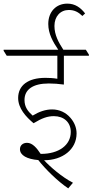

<svg xmlns="http://www.w3.org/2000/svg" viewBox="-46 -896 510 1058"><path d="M330 142 356 111C294 79 229 22 197 -13C298 -13 376 -72 376 -161C376 -193 363 -223 342 -247C317 -276 282 -293 241 -293C205 -293 170 -281 134 -259C108 -282 89 -306 89 -345C89 -402 134 -436 223 -436C250 -436 277 -434 306 -430V-589H444V-595L427 -622H303C277 -662 254 -703 254 -753C254 -806 287 -841 333 -841C365 -841 386 -829 408 -808L423 -822C398 -854 368 -876 325 -876C262 -876 220 -830 220 -764C220 -711 245 -666 275 -622H-26V-616L-9 -589H270V-462C247 -466 224 -467 204 -467C108 -467 54 -425 54 -356C54 -299 97 -252 139 -217C185 -245 216 -256 251 -256C306 -256 344 -222 344 -169C344 -96 278 -48 180 -48H178C157 -80 133 -109 103 -109C80 -109 64 -95 64 -74C64 -40 103 -19 165 -14C204 36 272 103 330 142Z"/></svg>

Font: Noto Serif Devanagari SemiCondensed ExtraLight
Style: Regular
Weight: 200
Width: 4
Designer: Universal Thirst, Indian Type Foundry and the Monotype Design Team
Foundry: Monotype Imaging Inc.
Version: Version 2.004